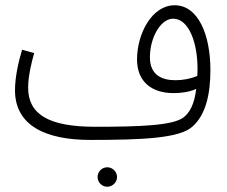

<svg xmlns="http://www.w3.org/2000/svg" viewBox="-20 -511 864 730"><path d="M323 21C520 21 664 15 712 -30C763 -75 780 -155 780 -245C780 -378 734 -491 644 -491C557 -491 501 -382 501 -285C501 -201 556 -157 640 -157C669 -157 700 -161 726 -173C719 -114 701 -82 677 -64C636 -34 515 -29 342 -29C162 -29 87 -78 87 -178C87 -221 100 -275 110 -309L64 -322C50 -276 37 -217 37 -168C37 -33 154 21 323 21ZM550 -293C550 -370 592 -440 638 -440C700 -440 731 -344 731 -251C731 -241 731 -231 730 -222C706 -212 676 -206 647 -206C595 -206 550 -226 550 -293ZM388 199C408 199 425 182 425 162C425 142 408 125 388 125C367 125 351 142 351 162C351 182 367 199 388 199Z"/></svg>

Font: Noto Sans Arabic UI Cn Lt
Style: Regular
Weight: 300
Width: 3
Designer: Monotype Design Team, Nadine Chahine and Nizar Qandah
Foundry: Monotype Imaging Inc.
Version: Version 2.010